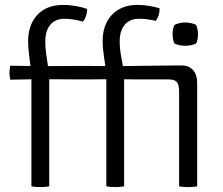

<svg xmlns="http://www.w3.org/2000/svg" viewBox="-20 -759 910 782"><path d="M108 -457.5Q103.5 -496 99 -530.2Q94.5 -564.5 94.5 -593.5Q94.5 -634.5 110.8 -667.5Q127 -700.5 159 -719.8Q191 -739 238.5 -739Q264 -739 290.8 -734Q317.5 -729 335 -722.5Q335 -713.5 333 -704Q331 -694.5 327.2 -685.8Q323.5 -677 317.5 -671Q300 -676 281.2 -679.2Q262.5 -682.5 242.5 -682.5Q206 -682.5 185.2 -658.5Q164.5 -634.5 164.5 -590Q164.5 -559.5 170 -526.2Q175.5 -493 180.5 -455.5V0Q172 1.5 162.5 2.2Q153 3 144 3Q135.5 3 125.8 2.2Q116 1.5 108 0ZM413 -457.5Q408.5 -496 403.2 -530.2Q398 -564.5 398 -593.5Q398 -634.5 414.2 -667.5Q430.5 -700.5 462.5 -719.8Q494.5 -739 541.5 -739Q563.5 -739 587.5 -735Q611.5 -731 629.5 -725.5Q630.5 -717.5 628.8 -707.8Q627 -698 623.2 -689Q619.5 -680 614 -674Q595 -678.5 579 -680.5Q563 -682.5 545.5 -682.5Q509 -682.5 488.2 -658.5Q467.5 -634.5 467.5 -590Q467.5 -559.5 474 -526.2Q480.5 -493 485.5 -455.5V0Q477 1.5 467.5 2.2Q458 3 449 3Q440.5 3 430.8 2.2Q421 1.5 413 0ZM783 0Q775.5 1.5 766.2 2.2Q757 3 746.5 3Q735.5 3 726.2 2.2Q717 1.5 709.5 0V-386Q709.5 -413.5 700.5 -424.5Q691.5 -435.5 668 -435.5H568.5Q538.5 -435.5 508.2 -435.8Q478 -436 448 -436.5L332 -435.5H306L143 -436.5L22 -434.5Q18.5 -448.5 18.5 -463Q18.5 -476 22 -491.5L142.5 -489.5L306 -490.5H332L447.5 -489.5Q513 -490.5 579 -491.2Q645 -492 710.5 -492.5H719.5Q749 -492.5 766 -473.8Q783 -455 783 -422ZM683 -620Q683 -642 690 -657Q697 -661.5 710 -664.5Q723 -667.5 734.5 -667.5Q745 -667.5 759 -664.5Q773 -661.5 779 -657Q782.5 -650.5 784.5 -639.8Q786.5 -629 786.5 -620Q786.5 -597.5 779 -582.5Q773.5 -578 759.2 -575.2Q745 -572.5 734.5 -572.5Q723 -572.5 710 -575.2Q697 -578 690 -582.5Q683 -597.5 683 -620Z"/></svg>

Font: Signika Light
Style: Regular
Weight: 300
Designer: Anna Giedry
Foundry: Anna Giedry
Version: Version 2.000